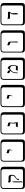

<svg xmlns="http://www.w3.org/2000/svg" viewBox="3276 -4070 1006 7597"><g transform="rotate(-90 3778.5 -271.0)"><path d="M371.1 123 363.8 120.1V-230Q363.8 -259.8 392.1 -285.2H398.9V96.2Q398.9 106.9 371.1 123ZM502 -69.8Q502 -67.9 502.4 -58.8Q502.9 -49.8 502.9 -43.9Q502.9 -19 478 -19Q456.1 -19 456.1 -47.9Q456.1 -104 562 -176.8Q570.8 -182.6 583.5 -193.4Q596.2 -204.1 611.6 -227.5Q627 -251 627 -273.9Q627 -290 625.5 -300.5Q624 -311 618.9 -324.5Q613.8 -337.9 600.3 -345Q586.9 -352.1 565.9 -352.1H413.1Q387.2 -352.1 370.6 -367.9Q354 -383.8 354 -408.2Q354 -430.2 363.5 -442.6Q373 -455.1 382.3 -456.5L392.1 -458Q397.9 -433.1 429.2 -433.1H567.9Q600.1 -433.1 620.1 -420.7Q640.1 -408.2 647.9 -384.5Q655.8 -360.8 658 -344Q660.2 -327.1 660.2 -299.8Q660.2 -264.6 655 -241.9Q649.9 -219.2 636.5 -202.6Q623 -186 611.6 -177Q600.1 -168 575.2 -152.8Q535.2 -129.9 518.6 -113.3Q502 -96.7 502 -69.8ZM229 -717.8Q184.1 -717.8 160.2 -693.8Q136.2 -669.9 136.2 -625V53.2Q136.2 136.2 229 136.2H800.8Q845.7 136.2 864.7 117.2Q883.8 98.1 883.8 53.2V-625Q883.8 -717.8 800.8 -717.8ZM980 84Q980 152.8 953.4 182.4Q926.8 211.9 860.8 211.9H229Q161.1 211.9 130.6 181.4Q100.1 150.9 100.1 84V-625Q100.1 -687 134 -720.5Q168 -753.9 229 -753.9H831.1Q900.9 -753.9 940.4 -721.9Q980 -689.9 980 -625Z M1605.5 -282.2 1600.6 -288.1Q1634.8 -312 1634.8 -371.1Q1634.8 -409.2 1575.7 -412.1Q1511.7 -414.1 1511.7 -465.8Q1511.7 -487.8 1519.8 -501.5Q1527.8 -515.1 1535.6 -517.6L1543.5 -520Q1544.4 -506.8 1554 -500Q1563.5 -493.2 1572 -492.2Q1580.6 -491.2 1596.7 -491.2Q1636.7 -491.2 1649.7 -475.1Q1662.6 -459 1662.6 -408.2Q1662.6 -374 1650.1 -337.2Q1637.7 -300.3 1605.5 -282.2ZM1308.6 -717.8Q1263.7 -717.8 1239.7 -693.8Q1215.8 -669.9 1215.8 -625V53.2Q1215.8 136.2 1308.6 136.2H1880.4Q1925.3 136.2 1944.3 117.2Q1963.4 98.1 1963.4 53.2V-625Q1963.4 -717.8 1880.4 -717.8ZM2059.6 84Q2059.6 152.8 2033 182.4Q2006.3 211.9 1940.4 211.9H1308.6Q1240.7 211.9 1210.2 181.4Q1179.7 150.9 1179.7 84V-625Q1179.7 -687 1213.6 -720.5Q1247.6 -753.9 1308.6 -753.9H1910.6Q1980.5 -753.9 2020 -721.9Q2059.6 -689.9 2059.6 -625Z M2718.3 -272.9Q2718.3 -235.8 2729.7 -184.3Q2741.2 -132.8 2741.2 -116.2Q2741.2 -86.4 2738.3 -68.8H2547.4L2571.3 -144H2699.2Q2693.4 -172.9 2692.4 -205.1Q2691.4 -210 2691.4 -222.2Q2691.4 -242.2 2694.8 -285.2Q2698.2 -328.1 2698.2 -346.2Q2698.2 -372.1 2663.1 -376Q2623 -377.9 2600.1 -393.1Q2577.1 -408.2 2577.1 -431.2Q2577.1 -455.1 2585.2 -468.5Q2593.3 -481.9 2601.1 -483.4L2609.4 -484.9Q2614.3 -458 2662.1 -458Q2683.1 -457 2696.5 -453.6Q2710 -450.2 2721.2 -438Q2732.4 -425.8 2732.4 -404.8Q2732.4 -383.8 2725.3 -339.4Q2718.3 -294.9 2718.3 -272.9ZM2388.2 -717.8Q2343.3 -717.8 2319.3 -693.8Q2295.4 -669.9 2295.4 -625V53.2Q2295.4 136.2 2388.2 136.2H2960Q3004.9 136.2 3023.9 117.2Q3043 98.1 3043 53.2V-625Q3043 -717.8 2960 -717.8ZM3139.2 84Q3139.2 152.8 3112.5 182.4Q3085.9 211.9 3020 211.9H2388.2Q2320.3 211.9 2289.8 181.4Q2259.3 150.9 2259.3 84V-625Q2259.3 -687 2293.2 -720.5Q2327.1 -753.9 2388.2 -753.9H2990.2Q3060.1 -753.9 3099.6 -721.9Q3139.2 -689.9 3139.2 -625Z M3764.6 -282.2 3759.8 -288.1Q3793.9 -312 3793.9 -371.1Q3793.9 -409.2 3734.9 -412.1Q3670.9 -414.1 3670.9 -465.8Q3670.9 -487.8 3679 -501.5Q3687 -515.1 3694.8 -517.6L3702.6 -520Q3703.6 -506.8 3713.1 -500Q3722.7 -493.2 3731.2 -492.2Q3739.7 -491.2 3755.9 -491.2Q3795.9 -491.2 3808.8 -475.1Q3821.8 -459 3821.8 -408.2Q3821.8 -374 3809.3 -337.2Q3796.9 -300.3 3764.6 -282.2ZM3467.8 -717.8Q3422.9 -717.8 3398.9 -693.8Q3375 -669.9 3375 -625V53.2Q3375 136.2 3467.8 136.2H4039.6Q4084.5 136.2 4103.5 117.2Q4122.6 98.1 4122.6 53.2V-625Q4122.6 -717.8 4039.6 -717.8ZM4218.8 84Q4218.8 152.8 4192.1 182.4Q4165.5 211.9 4099.6 211.9H3467.8Q3399.9 211.9 3369.4 181.4Q3338.9 150.9 3338.9 84V-625Q3338.9 -687 3372.8 -720.5Q3406.7 -753.9 3467.8 -753.9H4069.8Q4139.6 -753.9 4179.2 -721.9Q4218.8 -689.9 4218.8 -625Z M4870.1 -470.2Q4934.1 -459 4970.2 -397.9Q5006.3 -336.9 5006.3 -258.8Q5006.3 -205.6 4983.4 -131.8L4961.4 -69.8H4778.3L4805.2 -145H4961.4Q4980.5 -207 4980.5 -251Q4980.5 -304.2 4950.9 -339.6Q4921.4 -375 4874.5 -375Q4844.7 -375 4812.5 -353.5Q4780.3 -332 4756.3 -295.9Q4706.5 -222.7 4706.5 -77.1Q4706.5 -74.2 4701.9 -70.1Q4697.3 -65.9 4692.4 -65.9Q4679.2 -65.9 4679.2 -102.1Q4679.2 -259.3 4768.6 -356Q4768.6 -370.1 4760.5 -376Q4752.4 -381.8 4727.5 -387.2Q4680.7 -398.4 4680.2 -442.9Q4680.2 -463.9 4686.8 -476.3Q4693.4 -488.8 4699.7 -491.7L4706.5 -494.1Q4709.5 -482.9 4716.8 -476.6Q4724.1 -470.2 4729.7 -468.5Q4735.4 -466.8 4746.6 -465.8Q4759.8 -464.8 4766.6 -463.4Q4773.4 -461.9 4780.5 -454.3Q4787.6 -446.8 4787.6 -434.1Q4787.6 -427.2 4786.4 -421.1Q4785.2 -415 4785.2 -410.2Q4785.2 -391.1 4797.4 -383.8Q4865.2 -420.4 4870.1 -470.2ZM4547.4 -717.8Q4502.4 -717.8 4478.5 -693.8Q4454.6 -669.9 4454.6 -625V53.2Q4454.6 136.2 4547.4 136.2H5119.1Q5164.1 136.2 5183.1 117.2Q5202.1 98.1 5202.1 53.2V-625Q5202.1 -717.8 5119.1 -717.8ZM5298.3 84Q5298.3 152.8 5271.7 182.4Q5245.1 211.9 5179.2 211.9H4547.4Q4479.5 211.9 4449 181.4Q4418.5 150.9 4418.5 84V-625Q4418.5 -687 4452.4 -720.5Q4486.3 -753.9 4547.4 -753.9H5149.4Q5219.2 -753.9 5258.8 -721.9Q5298.3 -689.9 5298.3 -625Z M5895 -64.9 5901.9 -320.8Q5901.9 -350.6 5888.9 -362.3Q5876 -374 5843.8 -378.9Q5815.9 -383.8 5798.3 -400.4Q5780.8 -417 5780.8 -439.9Q5780.8 -459 5790.3 -470.9Q5799.8 -482.9 5809.6 -485.4L5818.8 -487.8Q5822.8 -465.8 5864.7 -458Q5889.6 -454.1 5901.4 -449.5Q5913.1 -444.8 5921.6 -427Q5930.2 -409.2 5930.2 -374L5934.1 -106.9Q5934.1 -89.8 5924.1 -79.3Q5914.1 -68.8 5904.3 -66.9ZM5627 -717.8Q5582 -717.8 5558.1 -693.8Q5534.2 -669.9 5534.2 -625V53.2Q5534.2 136.2 5627 136.2H6198.7Q6243.7 136.2 6262.7 117.2Q6281.7 98.1 6281.7 53.2V-625Q6281.7 -717.8 6198.7 -717.8ZM6377.9 84Q6377.9 152.8 6351.3 182.4Q6324.7 211.9 6258.8 211.9H5627Q5559.1 211.9 5528.6 181.4Q5498 150.9 5498 84V-625Q5498 -687 5532 -720.5Q5565.9 -753.9 5627 -753.9H6229Q6298.8 -753.9 6338.4 -721.9Q6377.9 -689.9 6377.9 -625Z M7051.8 -287.1Q7051.8 -262.2 7056.2 -210.7Q7060.5 -159.2 7060.5 -132.8Q7060.5 -67.9 7009.8 -67.9H7000.5Q7009.3 -82 7009.8 -106Q7009.8 -130.9 7008.1 -168.9Q7006.3 -207 7006.3 -224.1Q7006.3 -328.1 7070.3 -378.9H6884.8Q6828.6 -378.9 6828.6 -424.8Q6828.6 -448.7 6836.2 -463.9Q6843.8 -479 6851.6 -481.9L6859.4 -484.9Q6866.2 -459 6896.5 -459H7063.5Q7115.2 -459 7115.7 -413.1Q7115.7 -392.1 7105.7 -377.9Q7095.7 -363.8 7083.7 -356.9Q7071.8 -350.1 7061.8 -332Q7051.8 -314 7051.8 -287.1ZM6706.5 -717.8Q6661.6 -717.8 6637.7 -693.8Q6613.8 -669.9 6613.8 -625V53.2Q6613.8 136.2 6706.5 136.2H7278.3Q7323.2 136.2 7342.3 117.2Q7361.3 98.1 7361.3 53.2V-625Q7361.3 -717.8 7278.3 -717.8ZM7457.5 84Q7457.5 152.8 7430.9 182.4Q7404.3 211.9 7338.4 211.9H6706.5Q6638.7 211.9 6608.2 181.4Q6577.6 150.9 6577.6 84V-625Q6577.6 -687 6611.6 -720.5Q6645.5 -753.9 6706.5 -753.9H7308.6Q7378.4 -753.9 7418 -721.9Q7457.5 -689.9 7457.5 -625Z"/></g></svg>

Font: Linux Biolinum Keyboard O
Style: Regular
Weight: 700
Designer: Philipp H. Poll
Foundry: Philipp H. Poll
Version: Version 0.6.1